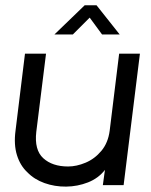

<svg xmlns="http://www.w3.org/2000/svg" viewBox="-20 -704 575 730"><path d="M450 0H371L379 -58Q354 -26 314.5 -10.5Q275 5 231.5 5.5Q188 6 149 -8Q110 -22 84 -49Q57 -74 44.5 -114Q32 -154 39 -207L75 -500H155L118 -203Q110 -134 144.5 -102.5Q179 -71 239 -71Q271 -71 305.5 -85.5Q340 -100 365.5 -130.5Q391 -161 397 -207L433 -500H512ZM187 -573 302 -684H347L435 -573H368L321 -637L257 -573Z"/></svg>

Font: Kulim Park
Style: Italic
Weight: 400
Italic angle: -8°
Designer: Noponies / Dale Sattler
Foundry: Noponies
Version: Version 1.000; ttfautohint (v1.8.3)